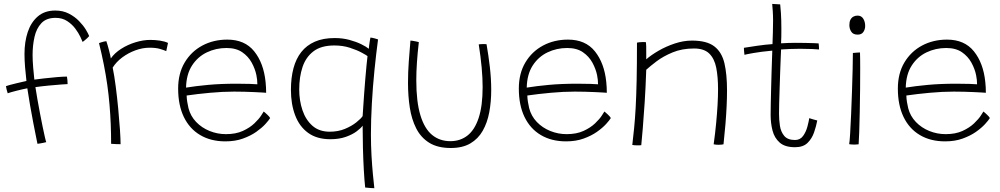

<svg xmlns="http://www.w3.org/2000/svg" viewBox="-20 -738 5124 984"><path d="M172 -1Q171.5 -4.5 165.2 -34.5Q159 -64.5 150.5 -108.8Q142 -153 133.8 -200.2Q125.5 -247.5 120 -285.5Q96.5 -281 65.8 -273.2Q35 -265.5 19.5 -260Q16.5 -268.5 14 -278.8Q11.5 -289 10.5 -296.5Q15 -298.5 29.8 -302.5Q44.5 -306.5 62.5 -310.8Q80.5 -315 95.5 -318.5Q110.5 -322 115.5 -323Q111.5 -357 108.5 -393.5Q105.5 -430 105.5 -461.5Q105.5 -523.5 122.2 -573.8Q139 -624 174 -654Q209 -684 263.5 -684Q302.5 -684 333 -668.2Q363.5 -652.5 385.2 -630Q407 -607.5 420 -586Q433 -564.5 437 -553Q434.5 -549.5 428 -543.5Q421.5 -537.5 414.8 -531.8Q408 -526 403.5 -523Q401 -529.5 391.8 -549.2Q382.5 -569 365.8 -591.5Q349 -614 324 -630.2Q299 -646.5 264.5 -646.5Q217.5 -646.5 192 -619.2Q166.5 -592 156.8 -548.5Q147 -505 147 -456Q147 -429 150 -392.2Q153 -355.5 156 -330Q173.5 -332.5 206 -336.2Q238.5 -340 271.8 -342.8Q305 -345.5 323 -345.5Q324.5 -338.5 325.5 -327.5Q326.5 -316.5 326.5 -307Q322 -307 294.2 -305Q266.5 -303 230 -299.5Q193.5 -296 161.5 -291.5Q165.5 -264 171.8 -228.8Q178 -193.5 185 -157Q192 -120.5 198.5 -88.8Q205 -57 210 -35.5Q215 -14 217 -9.5Q211 -8 202 -6Q193 -4 184.8 -2.8Q176.5 -1.5 172 -1Z M548 -438.5Q567 -466 600.5 -487.5Q634 -509 674 -521.2Q714 -533.5 750.5 -533.5Q774.5 -533.5 799.8 -529.8Q825 -526 841 -518L832 -476Q819.5 -481.5 799.2 -487.5Q779 -493.5 746.5 -493.5Q710.5 -493.5 673.8 -480Q637 -466.5 606.2 -443.5Q575.5 -420.5 557.5 -391.5Q566 -350.5 573.2 -294.2Q580.5 -238 586 -179.8Q591.5 -121.5 594.8 -73Q598 -24.5 598 1Q590.5 1 574.8 0.5Q559 0 549.5 -1Q549.5 -52 547.5 -102Q545.5 -152 541.2 -202Q537 -252 529.8 -303.2Q522.5 -354.5 512 -407.5Q501.5 -460.5 487.5 -517Q490.5 -518.5 497.8 -520.8Q505 -523 513 -525Q521 -527 525 -527Q531.5 -508 538.5 -481Q545.5 -454 548 -438.5Z M1364.5 -133Q1358 -122 1340 -102.2Q1322 -82.5 1293.2 -62.2Q1264.5 -42 1225 -27.8Q1185.5 -13.5 1135 -13.5Q1060.5 -13.5 1006 -45.8Q951.5 -78 922.2 -138.5Q893 -199 893 -284Q893 -361.5 926.5 -417.8Q960 -474 1017 -504.5Q1074 -535 1145 -535Q1234.5 -535 1282.8 -475Q1331 -415 1341 -319Q1342.5 -305.5 1343.2 -291.2Q1344 -277 1344 -262.5Q1338.5 -263 1322.2 -264Q1306 -265 1282.8 -266Q1259.5 -267 1232.8 -267.8Q1206 -268.5 1179.5 -268.5Q1122 -268.5 1056.8 -262.5Q991.5 -256.5 936.5 -248.5Q937 -231 939.8 -214.8Q942.5 -198.5 946 -183.5Q956.5 -143 985.2 -113Q1014 -83 1054 -66.8Q1094 -50.5 1138 -50.5Q1188.5 -50.5 1224.5 -67Q1260.5 -83.5 1283.8 -105.8Q1307 -128 1318.5 -146Q1330 -164 1331.5 -166.5Q1334.5 -164 1339.5 -159.8Q1344.5 -155.5 1349.8 -150.5Q1355 -145.5 1359 -141Q1363 -136.5 1364.5 -133ZM933.5 -289Q982.5 -297 1047 -303Q1111.5 -309 1193 -309Q1234.5 -309 1261.2 -308Q1288 -307 1299 -306Q1299 -328.5 1294 -353Q1287.5 -385 1270 -417Q1252.5 -449 1221.2 -470.5Q1190 -492 1141 -492Q1086.5 -492 1039.8 -469.5Q993 -447 964 -402Q935 -357 933.5 -289Z M1898.5 226.5Q1892 226.5 1877.8 225.5Q1863.5 224.5 1851.5 223Q1847.5 186 1844.5 132Q1841.5 78 1840 18.5Q1838.5 -41 1838.5 -94Q1830 -81.5 1808 -65Q1786 -48.5 1752 -36.5Q1718 -24.5 1673 -24.5Q1604 -24.5 1559.2 -57Q1514.5 -89.5 1492.8 -146.8Q1471 -204 1471 -277.5Q1471 -339 1484 -388Q1497 -437 1524.2 -471.5Q1551.5 -506 1593.8 -524.5Q1636 -543 1695 -543Q1736 -543 1771 -533.5Q1806 -524 1831.8 -511.2Q1857.5 -498.5 1870 -488Q1870.5 -494 1872 -506Q1873.5 -518 1875.5 -529.8Q1877.5 -541.5 1878.5 -545.5Q1885.5 -545 1899.5 -541.5Q1913.5 -538 1917.5 -536Q1907.5 -461.5 1899 -377Q1890.5 -292.5 1885.8 -208.2Q1881 -124 1881 -49.5Q1881 7 1884 60Q1887 113 1891.2 156Q1895.5 199 1898.5 226.5ZM1670 -63Q1713 -63 1747.8 -77.5Q1782.5 -92 1806.2 -111Q1830 -130 1838.5 -143Q1839.5 -157.5 1841.5 -188.2Q1843.5 -219 1846.2 -257.2Q1849 -295.5 1852.2 -334Q1855.5 -372.5 1858.5 -403.8Q1861.5 -435 1863.5 -450.5Q1858 -455 1833.8 -468.2Q1809.5 -481.5 1773.2 -493.2Q1737 -505 1693.5 -505Q1626 -505 1586.8 -475.2Q1547.5 -445.5 1530.5 -394.5Q1513.5 -343.5 1513.5 -279.5Q1513.5 -222.5 1530.2 -173Q1547 -123.5 1581.5 -93.2Q1616 -63 1670 -63Z M2433.5 -510.5Q2436 -511 2441.2 -511.5Q2446.5 -512 2452.5 -512Q2458 -512 2464.2 -512Q2470.5 -512 2473.5 -511.5Q2483.5 -454.5 2490.5 -394.5Q2497.5 -334.5 2497.5 -276.5Q2497.5 -216.5 2487.5 -162.8Q2477.5 -109 2454 -67.8Q2430.5 -26.5 2390.5 -3Q2350.5 20.5 2290.5 20.5Q2223 20.5 2180 -6.2Q2137 -33 2113.2 -79.8Q2089.5 -126.5 2080.2 -186.5Q2071 -246.5 2071 -313Q2071 -367 2075 -422.5Q2079 -478 2083.5 -530Q2087.5 -530 2093.8 -529Q2100 -528 2105 -527Q2110.5 -526 2116 -524.8Q2121.5 -523.5 2126.5 -522Q2120 -466.5 2116.8 -418Q2113.5 -369.5 2113.5 -327Q2113.5 -216.5 2134.5 -147.5Q2155.5 -78.5 2194.5 -46.5Q2233.5 -14.5 2288 -14.5Q2339 -14.5 2376 -43.5Q2413 -72.5 2433.2 -133.8Q2453.5 -195 2453.5 -292Q2453.5 -338 2448.5 -392.5Q2443.5 -447 2433.5 -510.5Z M3110.5 -133Q3104 -122 3086 -102.2Q3068 -82.5 3039.2 -62.2Q3010.5 -42 2971 -27.8Q2931.5 -13.5 2881 -13.5Q2806.5 -13.5 2752 -45.8Q2697.5 -78 2668.2 -138.5Q2639 -199 2639 -284Q2639 -361.5 2672.5 -417.8Q2706 -474 2763 -504.5Q2820 -535 2891 -535Q2980.5 -535 3028.8 -475Q3077 -415 3087 -319Q3088.5 -305.5 3089.2 -291.2Q3090 -277 3090 -262.5Q3084.5 -263 3068.2 -264Q3052 -265 3028.8 -266Q3005.5 -267 2978.8 -267.8Q2952 -268.5 2925.5 -268.5Q2868 -268.5 2802.8 -262.5Q2737.5 -256.5 2682.5 -248.5Q2683 -231 2685.8 -214.8Q2688.5 -198.5 2692 -183.5Q2702.5 -143 2731.2 -113Q2760 -83 2800 -66.8Q2840 -50.5 2884 -50.5Q2934.5 -50.5 2970.5 -67Q3006.5 -83.5 3029.8 -105.8Q3053 -128 3064.5 -146Q3076 -164 3077.5 -166.5Q3080.5 -164 3085.5 -159.8Q3090.5 -155.5 3095.8 -150.5Q3101 -145.5 3105 -141Q3109 -136.5 3110.5 -133ZM2679.5 -289Q2728.5 -297 2793 -303Q2857.5 -309 2939 -309Q2980.5 -309 3007.2 -308Q3034 -307 3045 -306Q3045 -328.5 3040 -353Q3033.5 -385 3016 -417Q2998.5 -449 2967.2 -470.5Q2936 -492 2887 -492Q2832.5 -492 2785.8 -469.5Q2739 -447 2710 -402Q2681 -357 2679.5 -289Z M3266.5 6Q3262.5 6.5 3257.8 6.8Q3253 7 3248.5 7Q3241.5 7 3234 6.5Q3226.5 6 3220.5 5Q3225.5 -37 3230 -82.5Q3234.5 -128 3237.8 -186.8Q3241 -245.5 3242.8 -326.2Q3244.5 -407 3244.5 -519.5Q3250 -520.5 3257 -521.5Q3264 -522.5 3273 -522.5Q3277 -522.5 3282 -522.5Q3287 -522.5 3290.5 -521.5Q3291.5 -515.5 3291.8 -500Q3292 -484.5 3292 -466.2Q3292 -448 3292 -434Q3316.5 -455.5 3354.8 -477.8Q3393 -500 3438 -515Q3483 -530 3526.5 -530Q3602.5 -530 3641 -500.2Q3679.5 -470.5 3692.8 -413.5Q3706 -356.5 3706 -274.5Q3706 -237.5 3704 -194.5Q3702 -151.5 3698 -102.5Q3694 -53.5 3688 1.5Q3684.5 2.5 3677.5 3.2Q3670.5 4 3662.5 4Q3656.5 4 3650.2 3.5Q3644 3 3637.5 1.5Q3645.5 -56 3650.2 -106.2Q3655 -156.5 3657.5 -200.2Q3660 -244 3660 -281Q3660 -343.5 3650.8 -390.5Q3641.5 -437.5 3615 -463.5Q3588.5 -489.5 3537 -489.5Q3475.5 -489.5 3427.2 -469.5Q3379 -449.5 3345 -423.8Q3311 -398 3292 -380.5Q3289 -291 3284 -213.8Q3279 -136.5 3274.2 -79.5Q3269.5 -22.5 3266.5 6Z M4168.5 -120.5Q4163 -91 4152 -59.2Q4141 -27.5 4118.5 -5.5Q4096 16.5 4054.5 16.5Q4003 16.5 3976 -7.2Q3949 -31 3939.2 -68.8Q3929.5 -106.5 3929.5 -149Q3929.5 -171 3930.2 -206.8Q3931 -242.5 3932 -284Q3933 -325.5 3934.2 -365Q3935.5 -404.5 3936.5 -435Q3937.5 -465.5 3938 -478.5Q3879 -473 3841 -466.2Q3803 -459.5 3795.5 -457Q3795 -460.5 3794.2 -467.2Q3793.5 -474 3793 -481.2Q3792.5 -488.5 3792.5 -493Q3819.5 -497.5 3861 -503.5Q3902.5 -509.5 3939 -512Q3940 -539.5 3941 -571.5Q3942 -603.5 3942 -634Q3942 -658 3940.5 -679.8Q3939 -701.5 3937.5 -718L3978.5 -715.5Q3980 -706 3982.2 -671.8Q3984.5 -637.5 3984.5 -588.5Q3984.5 -573.5 3984.2 -551.2Q3984 -529 3983 -516Q3997 -517 4018.8 -517.8Q4040.5 -518.5 4054.5 -518.5Q4080.5 -518.5 4106.8 -518Q4133 -517.5 4152.2 -516.8Q4171.5 -516 4175.5 -515.5Q4176.5 -512 4177 -500.2Q4177.5 -488.5 4177.5 -484.5Q4172.5 -485.5 4141.8 -486.8Q4111 -488 4080 -488Q4057.5 -488 4031 -487Q4004.5 -486 3983 -484.5Q3982.5 -469 3981 -436.5Q3979.5 -404 3978.2 -363.2Q3977 -322.5 3975.5 -281.5Q3974 -240.5 3973.2 -206.5Q3972.5 -172.5 3972.5 -155Q3972.5 -125 3977 -94Q3981.5 -63 3999 -41.8Q4016.5 -20.5 4054.5 -20.5Q4081 -20.5 4096 -41.5Q4111 -62.5 4118 -89.2Q4125 -116 4127.5 -132.5Q4129.5 -132 4135.2 -130Q4141 -128 4148.2 -126Q4155.5 -124 4161.2 -122.5Q4167 -121 4168.5 -120.5Z M4380.5 1.5Q4374 2 4368 2.5Q4362 3 4357 3Q4348.5 3 4342.2 2.2Q4336 1.5 4332 1Q4334.5 -12 4337 -53.8Q4339.5 -95.5 4342 -152.8Q4344.5 -210 4346.5 -270.8Q4348.5 -331.5 4349.8 -383.8Q4351 -436 4351 -466.5Q4352 -466.5 4357 -467Q4362 -467.5 4368.2 -468Q4374.5 -468.5 4380 -468.8Q4385.5 -469 4387.5 -469Q4388 -457.5 4388.2 -436.2Q4388.5 -415 4388.5 -388Q4388.5 -340.5 4388 -281.2Q4387.5 -222 4386.2 -164Q4385 -106 4383.5 -61.2Q4382 -16.5 4380.5 1.5ZM4375.5 -560.5Q4352.5 -560.5 4342.8 -575.5Q4333 -590.5 4333 -609.5Q4333 -626 4338.5 -636.8Q4344 -647.5 4353.5 -652.8Q4363 -658 4375 -658Q4394.5 -658 4404.2 -642.2Q4414 -626.5 4414 -605Q4414 -588 4404.8 -574.2Q4395.5 -560.5 4375.5 -560.5Z M5053 -133Q5046.5 -122 5028.5 -102.2Q5010.5 -82.5 4981.8 -62.2Q4953 -42 4913.5 -27.8Q4874 -13.5 4823.5 -13.5Q4749 -13.5 4694.5 -45.8Q4640 -78 4610.8 -138.5Q4581.5 -199 4581.5 -284Q4581.5 -361.5 4615 -417.8Q4648.5 -474 4705.5 -504.5Q4762.5 -535 4833.5 -535Q4923 -535 4971.2 -475Q5019.5 -415 5029.5 -319Q5031 -305.5 5031.8 -291.2Q5032.5 -277 5032.5 -262.5Q5027 -263 5010.8 -264Q4994.5 -265 4971.2 -266Q4948 -267 4921.2 -267.8Q4894.5 -268.5 4868 -268.5Q4810.5 -268.5 4745.2 -262.5Q4680 -256.5 4625 -248.5Q4625.5 -231 4628.2 -214.8Q4631 -198.5 4634.5 -183.5Q4645 -143 4673.8 -113Q4702.5 -83 4742.5 -66.8Q4782.5 -50.5 4826.5 -50.5Q4877 -50.5 4913 -67Q4949 -83.5 4972.2 -105.8Q4995.5 -128 5007 -146Q5018.5 -164 5020 -166.5Q5023 -164 5028 -159.8Q5033 -155.5 5038.2 -150.5Q5043.5 -145.5 5047.5 -141Q5051.5 -136.5 5053 -133ZM4622 -289Q4671 -297 4735.5 -303Q4800 -309 4881.5 -309Q4923 -309 4949.8 -308Q4976.5 -307 4987.5 -306Q4987.5 -328.5 4982.5 -353Q4976 -385 4958.5 -417Q4941 -449 4909.8 -470.5Q4878.5 -492 4829.5 -492Q4775 -492 4728.2 -469.5Q4681.5 -447 4652.5 -402Q4623.5 -357 4622 -289Z"/></svg>

Font: Grandstander Thin Thin
Style: Regular
Weight: 250
Version: Version 1.200